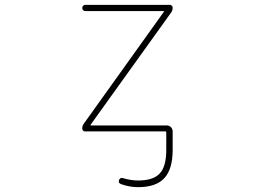

<svg xmlns="http://www.w3.org/2000/svg" viewBox="-20 -565 1040 790"><path d="M547.9 205.1Q512.7 205.1 477.5 192.4Q465.8 187.5 469.7 175.8Q474.6 164.1 486.3 168Q519.5 177.7 547.9 177.7Q610.4 177.7 637.2 148.9Q664.1 120.1 664.1 52.7V-19.5Q664.1 -24.4 660.2 -24.4H329.1Q325.2 -24.4 321.8 -27.8Q318.4 -31.2 318.4 -36.1Q318.4 -47.9 325.2 -56.6L654.3 -516.6Q657.2 -519.5 652.3 -519.5H330.1Q325.2 -519.5 321.8 -523.4Q318.4 -527.3 318.4 -532.2Q318.4 -537.1 321.8 -541Q325.2 -544.9 330.1 -544.9H679.7Q683.6 -544.9 687 -541.5Q690.4 -538.1 690.4 -533.2Q690.4 -521.5 683.6 -512.7L353.5 -52.7Q350.6 -48.8 355.5 -48.8H666Q676.8 -48.8 683.6 -41.5Q690.4 -34.2 690.4 -24.4V52.7Q690.4 130.9 656.2 168Q622.1 205.1 547.9 205.1Z"/></svg>

Font: Rounded-X Mgen+ 1m thin
Style: Regular
Weight: 100
Designer: [Source Han Sans]
Ryoko NISHIZUKA  (kana & ideographs); Paul D. Hunt (Latin, Greek & Cyrillic); Wenlong ZHANG  (bopomofo
Version: Version 1.059.20150602